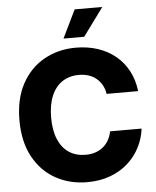

<svg xmlns="http://www.w3.org/2000/svg" viewBox="-62 -1002 862 1064"><g transform="rotate(-5 369.0 -470.0)"><path d="M380.9 10.3Q282.7 10.3 204.3 -33.4Q126 -77.1 80.6 -160.9Q35.2 -244.6 35.2 -363.3Q35.2 -482.9 80.8 -566.7Q126.5 -650.4 205.1 -694.1Q283.7 -737.8 380.9 -737.8Q446.3 -737.8 502.2 -719.5Q558.1 -701.2 600.8 -666.3Q643.6 -631.3 670.4 -581.3Q697.3 -531.2 704.6 -467.8H529.3Q524.9 -495.6 512.7 -517.3Q500.5 -539.1 481.9 -554.4Q463.4 -569.8 439 -577.9Q414.6 -585.9 385.3 -585.9Q331.1 -585.9 292 -559.6Q252.9 -533.2 232.2 -483.4Q211.4 -433.6 211.4 -363.3Q211.4 -292 232.4 -242.4Q253.4 -192.9 292.2 -167.2Q331.1 -141.6 384.3 -141.6Q414.1 -141.6 438.2 -149.7Q462.4 -157.7 481.4 -173.1Q500.5 -188.5 512.7 -210.2Q524.9 -231.9 530.3 -259.3H705.6Q699.2 -206.1 674.8 -157.5Q650.4 -108.9 608.9 -71Q567.4 -33.2 510 -11.5Q452.6 10.3 380.9 10.3ZM317.9 -793.9 393.6 -949.7H547.4L433.1 -793.9Z"/></g></svg>

Font: Inter 20pt ExtraBold
Style: Regular
Weight: 800
Version: Version 4.001;git-66647c0bb